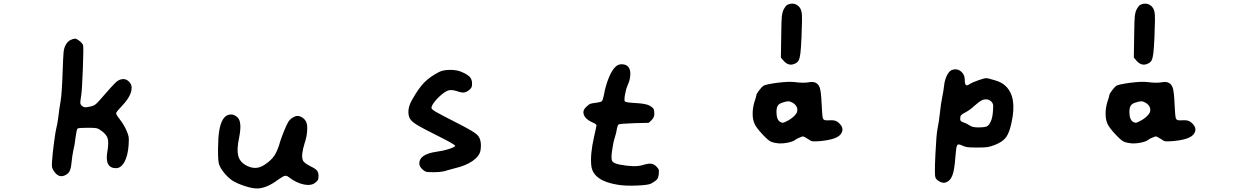

<svg xmlns="http://www.w3.org/2000/svg" viewBox="-20 -717 7040 1088"><path d="M379 -490Q394 -497 404 -498Q414 -498 431 -484.5Q448 -471 451 -460Q454 -447 449.5 -326.5Q445 -206 440 -175Q434 -141 435.5 -131.5Q437 -122 447 -115Q455 -109 462.5 -109Q470 -109 488.5 -112.5Q507 -116 516.5 -122Q526 -128 541 -145Q620 -236 638 -252Q656 -268 678 -269Q697 -269 711.5 -254Q726 -239 726 -220Q726 -174 671 -117Q638 -82 638 -75Q638 -67 660 -39Q682 -11 697 23Q707 46 709 58.5Q711 71 709 103Q705 164 685.5 200Q666 236 637 236Q571 236 589 138Q597 90 590 67Q583 44 553 23Q538 12 527.5 9.5Q517 7 479 7Q428 7 420 11Q414 16 408 62Q404 103 395 138Q389 166 385 207Q382 240 373 255.5Q364 271 342 279Q310 290 285 252Q277 240 275 230.5Q273 221 275 197Q277 159 286 91.5Q295 24 299 10Q304 -7 310 -50Q316 -102 323 -141Q331 -186 335 -313Q338 -400 340.5 -422.5Q343 -445 351 -460Q362 -482 379 -490Z M1277 -67Q1304 -73 1326 -52Q1353 -26 1335 63Q1321 129 1329.5 164Q1338 199 1371 218Q1427 251 1477 218Q1515 194 1534 166Q1553 138 1568 84Q1577 56 1591 22Q1605 -12 1614 -27Q1623 -41 1638.5 -50.5Q1654 -60 1666 -60Q1681 -60 1696.5 -48.5Q1712 -37 1717 -21Q1723 -4 1720 30Q1717 64 1706 95Q1685 162 1696 191Q1701 205 1732 221Q1765 237 1775 248Q1785 259 1785 280Q1785 295 1782 301.5Q1779 308 1768 317Q1745 337 1702.5 328.5Q1660 320 1618 288Q1605 277 1594 279.5Q1583 282 1555 302Q1489 351 1436 351Q1409 351 1365 336.5Q1321 322 1295 305Q1270 287 1249 261Q1228 235 1221 213Q1215 193 1215.5 127.5Q1216 62 1222 26Q1235 -57 1277 -67Z M2468 -309Q2491 -321 2531.5 -321Q2572 -321 2599 -308Q2631 -294 2643 -280Q2655 -266 2655 -244Q2655 -229 2652 -222.5Q2649 -216 2640 -208Q2624 -195 2611 -193Q2598 -191 2577 -198Q2545 -209 2527 -206Q2509 -203 2486 -184Q2460 -163 2442 -139.5Q2424 -116 2425 -105Q2426 -97 2452 -82Q2478 -67 2588 -11Q2669 31 2683 46Q2712 73 2703 134Q2698 167 2659 194.5Q2620 222 2559 236Q2531 243 2515 248Q2480 262 2404 258Q2388 257 2372 241Q2356 225 2356 209Q2356 157 2453 143Q2491 138 2525 127Q2559 116 2559 109Q2559 102 2463 54Q2368 7 2336.5 -13.5Q2305 -34 2299 -53Q2284 -98 2316 -153Q2352 -217 2384 -249.5Q2416 -282 2468 -309Z M3466 -337Q3484 -356 3511 -352.5Q3538 -349 3547 -327Q3554 -311 3551 -284.5Q3548 -258 3537 -235Q3527 -212 3521.5 -180Q3516 -148 3521 -142Q3527 -136 3583 -133Q3638 -130 3660 -119Q3678 -109 3683 -100.5Q3688 -92 3688 -71Q3688 -52 3672 -36L3656 -21L3574 -19Q3493 -16 3486 -12Q3480 -8 3476 11Q3474 30 3464 62Q3455 89 3448 139Q3442 183 3449 195.5Q3456 208 3488 215Q3575 232 3620 219Q3652 209 3668.5 210.5Q3685 212 3699 226Q3710 237 3712.5 243.5Q3715 250 3713 269Q3711 290 3703 299.5Q3695 309 3670 323Q3654 332 3588 334.5Q3522 337 3481 330Q3342 308 3331 224Q3323 160 3347 55Q3360 -1 3360 -7Q3360 -14 3338 -23Q3299 -40 3289 -65.5Q3279 -91 3303 -112Q3316 -125 3324.5 -128.5Q3333 -132 3360 -135Q3385 -139 3390 -143Q3396 -148 3402 -178Q3411 -229 3428.5 -273Q3446 -317 3466 -337Z M4473 -134Q4458 -143 4446.5 -143Q4435 -143 4412 -135Q4394 -129 4387 -117.5Q4380 -106 4380 -82Q4380 -37 4403 -25Q4411 -21 4417 -21.5Q4423 -22 4436 -29Q4459 -40 4476.5 -56Q4494 -72 4497 -84Q4504 -114 4473 -134ZM4385 -248Q4450 -256 4482 -252Q4532 -245 4565 -251Q4586 -255 4600 -249Q4619 -241 4626 -218Q4633 -195 4636 -126Q4639 -60 4643 -47Q4647 -34 4667 -35Q4697 -37 4710.5 -33.5Q4724 -30 4737 -17Q4769 15 4741 47Q4716 75 4622 83Q4592 85 4583 83.5Q4574 82 4556 69Q4538 58 4532.5 56.5Q4527 55 4512 62Q4492 70 4484 77Q4475 85 4441 92Q4391 102 4349 86Q4334 80 4299.5 43Q4265 6 4256 -15Q4245 -39 4245 -72.5Q4245 -106 4255 -139Q4266 -171 4266 -177Q4266 -184 4281 -204Q4296 -224 4306 -231Q4319 -239 4385 -248ZM4444 -691Q4473 -703 4496 -689Q4519 -675 4523 -644Q4527 -623 4522 -508Q4519 -442 4515.5 -414Q4512 -386 4505 -373.5Q4498 -361 4481 -355Q4449 -341 4421 -372L4405 -391L4407 -516Q4408 -604 4410.5 -626Q4413 -648 4421 -664Q4433 -686 4444 -691Z M5598 -141Q5586 -154 5567 -154Q5552 -154 5538.5 -146Q5525 -138 5499 -115Q5475 -93 5452 -81Q5432 -71 5426.5 -64.5Q5421 -58 5421 -44Q5421 -35 5425 -31Q5429 -27 5441 -23Q5461 -16 5475 -6Q5490 5 5522 5Q5559 5 5572 -1Q5585 -7 5594 -28Q5605 -51 5607 -91Q5609 -116 5607.5 -124Q5606 -132 5598 -141ZM5373 -320Q5408 -333 5433 -305Q5447 -289 5447 -264Q5447 -240 5454 -235Q5461 -230 5477 -242Q5490 -250 5523.5 -262Q5557 -274 5569 -274Q5579 -274 5618 -262Q5657 -251 5679 -229Q5743 -168 5713 -27Q5701 33 5681.5 60Q5662 87 5618 104Q5592 114 5576 116.5Q5560 119 5517 119Q5477 119 5462.5 117Q5448 115 5433 108Q5410 96 5404 106Q5398 116 5394 170Q5389 247 5376 279Q5363 311 5335 318Q5322 321 5304 311.5Q5286 302 5280.5 288.5Q5275 275 5280.5 159Q5286 43 5293 10Q5301 -28 5306 -76Q5312 -132 5319 -165Q5326 -199 5330 -232Q5333 -263 5345.5 -288.5Q5358 -314 5373 -320Z M6473 -134Q6458 -143 6446.5 -143Q6435 -143 6412 -135Q6394 -129 6387 -117.5Q6380 -106 6380 -82Q6380 -37 6403 -25Q6411 -21 6417 -21.5Q6423 -22 6436 -29Q6459 -40 6476.5 -56Q6494 -72 6497 -84Q6504 -114 6473 -134ZM6385 -248Q6450 -256 6482 -252Q6532 -245 6565 -251Q6586 -255 6600 -249Q6619 -241 6626 -218Q6633 -195 6636 -126Q6639 -60 6643 -47Q6647 -34 6667 -35Q6697 -37 6710.5 -33.5Q6724 -30 6737 -17Q6769 15 6741 47Q6716 75 6622 83Q6592 85 6583 83.5Q6574 82 6556 69Q6538 58 6532.5 56.5Q6527 55 6512 62Q6492 70 6484 77Q6475 85 6441 92Q6391 102 6349 86Q6334 80 6299.5 43Q6265 6 6256 -15Q6245 -39 6245 -72.5Q6245 -106 6255 -139Q6266 -171 6266 -177Q6266 -184 6281 -204Q6296 -224 6306 -231Q6319 -239 6385 -248ZM6444 -691Q6473 -703 6496 -689Q6519 -675 6523 -644Q6527 -623 6522 -508Q6519 -442 6515.5 -414Q6512 -386 6505 -373.5Q6498 -361 6481 -355Q6449 -341 6421 -372L6405 -391L6407 -516Q6408 -604 6410.5 -626Q6413 -648 6421 -664Q6433 -686 6444 -691Z"/></svg>

Font: linja li nja tan jan Jami
Style: Regular
Weight: 400
Designer: jan Jami
Version: Version 1.0